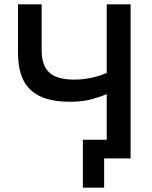

<svg xmlns="http://www.w3.org/2000/svg" viewBox="-20 -730 701 885"><path d="M460 135H362V-86H472V-296Q449 -286 406 -273.5Q363 -261 300 -261Q180 -261 121.5 -315Q63 -369 63 -486V-710H172V-499Q172 -428 207.5 -395.5Q243 -363 322 -363Q363 -363 403.5 -372Q444 -381 472 -394V-710H582V0H460Z"/></svg>

Font: Raleway SemiBold
Style: Regular
Weight: 600
Designer: Matt McInerney, Pablo Impallari, Rodrigo Fuenzalida
Foundry: Matt McInerney, Pablo Impallari, Rodrigo Fuenzalida
Version: Version 4.026